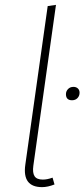

<svg xmlns="http://www.w3.org/2000/svg" viewBox="-20 -759 347 789"><path d="M210 -739 117 -78Q113 -49 122 -35Q131 -21 156 -21Q174 -21 196 -29L204 -1Q176 10 153 10Q71 10 84 -82L176 -734ZM276 -347Q251 -347 251 -372Q251 -384 259.5 -393Q268 -402 282 -402Q293 -402 300 -395.5Q307 -389 307 -378Q307 -365 298.5 -356Q290 -347 276 -347Z"/></svg>

Font: Fira Sans UltraLight
Style: Italic
Weight: 200
Italic angle: -8°
Designer: Carrois Corporate & Edenspiekermann AG
Foundry: Carrois Corporate GbR & Edenspiekermann AG
Version: Version 4.203;PS 004.203;hotconv 1.0.88;makeotf.lib2.5.64775